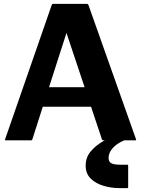

<svg xmlns="http://www.w3.org/2000/svg" viewBox="-20 -720 722 985"><path d="M146 -5Q144.5 0 139.5 0H9.5Q4 0 6 -5L245.5 -695Q247 -700 252 -700H427Q431.5 -700 433.5 -695L678 -5Q679.5 0 674.5 0H509.5Q504.5 0 503 -5L447 -172.5H199.5ZM321 -551 231.5 -272.5H414ZM637.5 130V240Q637.5 245 632.5 245H592.5Q550.5 245 510.8 233.2Q471 221.5 445.2 196Q419.5 170.5 419.5 130Q419.5 88 444.5 57.8Q469.5 27.5 508 5.2Q546.5 -17 586.5 -35L617.5 0Q578.5 16.5 557.8 40.2Q537 64 537 90Q537 109.5 550.5 117.2Q564 125 597.5 125H632.5Q637.5 125 637.5 130Z"/></svg>

Font: MFEK Sans
Style: Bold
Weight: 700
Designer: Owen Earl
Foundry: indestructible type*
Version: Version 0.001; ttfautohint (v1.8.4.7-5d5b)